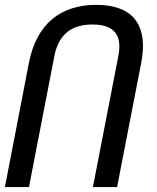

<svg xmlns="http://www.w3.org/2000/svg" viewBox="-20 -763 642 783"><path d="M0 0H98.1L202.1 -536.1C208.5 -568.4 220.7 -598.1 242.2 -621.1C265.6 -646 301.3 -663.1 357.4 -663.1C415.5 -663.1 442.9 -644.5 456.1 -621.1C463.9 -606.9 466.8 -590.8 466.8 -573.7C466.8 -561.5 465.3 -548.8 462.9 -536.1L358.9 0H457.5L555.7 -505.9C560.5 -530.8 563 -553.7 563 -575.2C563 -621.6 551.3 -658.2 529.8 -685.1C498 -724.1 444.3 -743.2 372.6 -743.2C300.8 -743.2 239.7 -724.1 192.9 -685.1C146 -646 113.3 -586.4 97.7 -505.9Z"/></svg>

Font: Hack
Style: Oblique
Weight: 400
Italic angle: -12°
Monospace: yes
Designer: Christopher Simpkins
Foundry: Christopher Simpkins
Version: Version 2.010